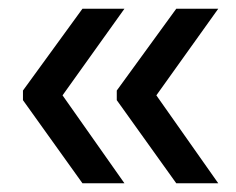

<svg xmlns="http://www.w3.org/2000/svg" viewBox="-20 -463 540 439"><path d="M337.5 -245 479 -44H383L247 -234V-256L383 -443H479ZM123 -245 264.5 -44H168.5L32.5 -234V-256L168.5 -443H264.5Z"/></svg>

Font: Anek Latin Medium
Style: Regular
Weight: 500
Designer: Yesha Goshar
Foundry: Ek Type
Version: Version 1.003